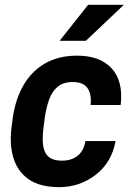

<svg xmlns="http://www.w3.org/2000/svg" viewBox="-20 -770 550 800"><path d="M347.2 -750H496.1L337.9 -600.1H228.5ZM335.9 -182.1H461.4Q445.8 -93.8 379.2 -42Q312.5 9.8 226.1 9.8Q147.5 9.8 100.3 -22.5Q53.2 -54.7 35.6 -113Q18.1 -171.4 29.3 -249L33.2 -279.3Q44.4 -356.9 78.1 -415.3Q111.8 -473.6 168 -505.9Q224.1 -538.1 301.8 -538.1Q396.5 -538.1 445.3 -485.1Q494.1 -432.1 482.9 -332.5H357.4Q362.3 -377 344.7 -402.6Q327.1 -428.2 283.2 -428.2Q244.1 -428.2 220.7 -408.9Q197.3 -389.6 185.1 -356.2Q172.9 -322.8 166.5 -279.3L162.6 -249Q156.2 -204.6 158.9 -171.1Q161.6 -137.7 179.9 -119.1Q198.2 -100.6 238.8 -100.6Q277.3 -100.6 303 -120.6Q328.6 -140.6 335.9 -182.1Z"/></svg>

Font: Robert Sans ExtraBold
Style: Italic
Weight: 800
Italic angle: -8°
Designer: Christian Robertson (extended by Adam Twardoch)
Foundry: Google
Version: Version 12.135;April 2, 2019;FontCreator 11.5.0.2425 64-bit;